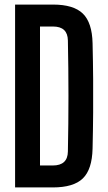

<svg xmlns="http://www.w3.org/2000/svg" viewBox="-20 -820 474 840"><path d="M46 0V-800H212Q302 -800 342.5 -760.5Q383 -721 385 -631Q387 -549 387.5 -474.5Q388 -400 387.5 -326Q387 -252 385 -170Q383 -79 342.5 -39.5Q302 0 211 0ZM155 -96H211Q276 -96 277 -157Q282 -400 277 -643Q276 -704 212 -704H155Z"/></svg>

Font: Big Shoulders Display
Style: Bold
Weight: 700
Designer: Patric King
Foundry: XO Type Co
Version: Version 1.000; ttfautohint (v1.8.2)